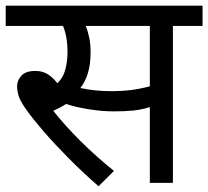

<svg xmlns="http://www.w3.org/2000/svg" viewBox="-20 -642 731 674"><path d="M587 -551V0H506V-266Q477 -257 448 -254Q419 -251 380 -251Q338 -251 291.5 -258.5Q245 -266 212 -277Q192 -264 167 -253Q208 -201 263.5 -146Q319 -91 380 -42L326 12Q270 -37 220.5 -87Q171 -137 133 -181Q95 -225 73 -256Q51 -287 45.5 -305Q40 -323 40 -340Q40 -359 55 -376Q70 -393 104 -393Q129 -393 147.5 -381.5Q166 -370 181 -350Q202 -369 209.5 -398.5Q217 -428 217 -458Q217 -488 212.5 -512Q208 -536 201 -551H0V-622H691V-551ZM369 -322Q408 -322 440 -326Q472 -330 506 -339V-551H281Q288 -534 293 -511Q298 -488 298 -458Q298 -416 288.5 -385Q279 -354 262 -333Q314 -322 369 -322Z"/></svg>

Font: Noto Sans
Style: Italic
Weight: 400
Italic angle: -12°
Designer: Monotype Design Team
Foundry: Monotype Imaging Inc.
Version: Version 2.013; ttfautohint (v1.8.4.7-5d5b)